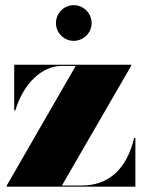

<svg xmlns="http://www.w3.org/2000/svg" viewBox="-20 -704 540 724"><path d="M191 -617C191 -580 221 -550 258 -550C295 -550 325.5 -580 325.5 -617C325.5 -654 295 -684.5 258 -684.5C221 -684.5 191 -654 191 -617ZM212.5 -455.5H265.5L5.5 -4.5V0H490.5V-184H486C456 -60 385 -4.5 288 -4.5H213.5L474.5 -455.5V-460H33.5V-288H38C68 -389 138.5 -455.5 212.5 -455.5Z"/></svg>

Font: Bodoni* 36pt Fatface
Style: Regular
Weight: 900
Version: Version 2.3